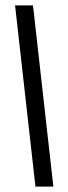

<svg xmlns="http://www.w3.org/2000/svg" viewBox="-20 -687 252 707"><path d="M110.5 0H176.5L101.5 -667H35.5Z"/></svg>

Font: Din Kursivschrift
Style: LeftEng
Weight: 400
Version: Version 1.089